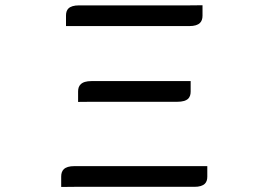

<svg xmlns="http://www.w3.org/2000/svg" viewBox="-20 -722 1040 743"><path d="M782.2 -79.1H267.6Q238.8 -79.1 226.6 -66.9Q216.8 -57.1 216.8 -39.1V1.5Q233.4 1 267.6 1H732.4Q760.7 1 772.9 -11.2Q782.2 -20.5 782.2 -38.1ZM282.2 -327.6Q299.3 -328.1 334 -328.1H666Q695.8 -328.1 708.5 -340.3Q717.8 -350.1 717.8 -367.2V-408.2H334Q304.2 -408.2 292 -395.5Q282.2 -386.2 282.2 -368.2ZM712.9 -701.2H286.1Q256.8 -701.2 244.6 -689Q235.4 -679.7 235.4 -662.1V-621.1H712.9Q741.7 -621.1 753.9 -633.3Q763.7 -643.1 763.7 -661.1V-701.7Q747.1 -701.2 712.9 -701.2Z"/></svg>

Font: YuPearl-Light
Style: Light
Weight: 300
Designer: Max Yao
Foundry: Max-Everyday
Version: Version 1.011; ttfautohint (v1.8.3)